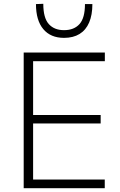

<svg xmlns="http://www.w3.org/2000/svg" viewBox="-20 -989 632 1009"><path d="M104.5 0Q104.5 -60.5 104.5 -116.2Q104.5 -172 104.5 -237.5V-475Q104.5 -541 104.5 -597Q104.5 -653 104.5 -713H531V-667.5Q479 -667.5 419.2 -667.5Q359.5 -667.5 278.5 -667.5H127.5L154 -707Q154 -646.5 154 -590.5Q154 -534.5 154 -469V-244Q154 -179 154 -123.2Q154 -67.5 154 -7L129 -45.5H283.5Q352.5 -45.5 413.5 -45.5Q474.5 -45.5 530.5 -45.5V0ZM144 -340V-384.5H287Q358 -384.5 409.5 -384.5Q461 -384.5 509 -384.5V-340Q458 -340 406.8 -340Q355.5 -340 286 -340ZM316.5 -790Q246 -790 207.5 -836Q169 -882 169 -967.5L207.5 -969Q207.5 -895 236.2 -862.8Q265 -830.5 316.5 -830.5Q369 -830.5 397.8 -862.5Q426.5 -894.5 426.5 -967.5H465.5Q465.5 -910.5 448.5 -870.8Q431.5 -831 398.2 -810.5Q365 -790 316.5 -790Z"/></svg>

Font: Commissioner Thin ExtraLight
Style: Regular
Weight: 250
Version: Version 1.000